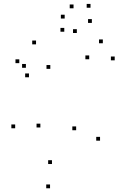

<svg xmlns="http://www.w3.org/2000/svg" viewBox="-20 -964 660 1006"><path d="M504.2 -226.9V-246.9H484.2V-226.9ZM581 -647.9V-667.9H561V-647.9ZM518.8 -737.3V-757.3H498.8V-737.3ZM447.4 -653.5V-673.5H427.4V-653.5ZM379 -281.6V-301.6H359V-281.6ZM252.3 -104.6V-124.6H232.3V-104.6ZM191.5 -296.1V-316.1H171.5V-296.1ZM243.6 -603.2V-623.2H223.6V-603.2ZM168.8 -731.6V-751.6H148.8V-731.6ZM81.1 -633.1V-653.1H61.1V-633.1ZM131.8 -559.1V-579.1H111.8V-559.1ZM115.7 -608.8V-628.8H95.7V-608.8ZM59.5 -291.9V-311.9H39.5V-291.9ZM242.2 22.5V2.5H222.2V22.5ZM318.9 -866.9V-886.9H298.9V-866.9ZM365.3 -920.5V-940.5H345.3V-920.5ZM454.2 -923.5V-943.5H434.2V-923.5ZM461.3 -843.9V-863.9H441.3V-843.9ZM382.6 -791.1V-811.1H362.6V-791.1ZM316.8 -797.8V-817.8H296.8V-797.8Z"/></svg>

Font: Monaspace Radon Dots Var
Style: Regular
Weight: 400
Designer: Riley Cran and the Lettermatic Team
Version: Version 1.100 (Monaspace Radon Dots)